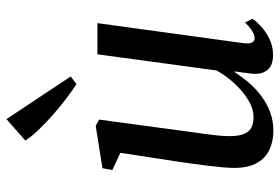

<svg xmlns="http://www.w3.org/2000/svg" viewBox="-159 -719 888 610"><g transform="rotate(-90 285.0 -414.0)"><path d="M174.5 10.5Q141.5 10.5 114.8 -1.8Q88 -14 72.5 -41Q57 -68 56.5 -113Q56.5 -129 58.5 -151Q60.5 -173 63.5 -197.8Q66.5 -222.5 69.8 -246.5Q73 -270.5 76 -289.5L104.5 -475.5L50 -501L55.5 -532.5L190.5 -554L210 -543L175.5 -287Q173 -267 169.8 -245.2Q166.5 -223.5 163.8 -202.5Q161 -181.5 159.2 -162.8Q157.5 -144 157.5 -129Q157.5 -99.5 164.5 -82.8Q171.5 -66 185 -59.2Q198.5 -52.5 218 -52.5Q244.5 -52.5 271.8 -69Q299 -85.5 323.8 -112Q348.5 -138.5 366 -169.5L417.5 -548.5H516.5L453 -85.5Q450.5 -67.5 454.8 -58.2Q459 -49 468 -49Q478 -49 490 -56Q502 -63 518.5 -79.5L530.5 -55.5Q524.5 -46 508.2 -30.5Q492 -15 468 -2.8Q444 9.5 415 9.5Q383 9.5 368.5 -7.5Q354 -24.5 355.5 -51Q355.5 -54 356.2 -60.8Q357 -67.5 358.2 -76.8Q359.5 -86 360.8 -95.5Q362 -105 363 -112L361.5 -113Q346 -89.5 327 -67.2Q308 -45 284.5 -27.5Q261 -10 233.8 0.2Q206.5 10.5 174.5 10.5ZM323 -615Q304.5 -626.5 278.8 -646Q253 -665.5 226.2 -689Q199.5 -712.5 177.2 -735.8Q155 -759 143.5 -777.5L211.5 -837.5L347 -633.5Z"/></g></svg>

Font: Merriweather 48pt
Style: Italic
Weight: 400
Italic angle: -7.8°
Version: Version 2.101